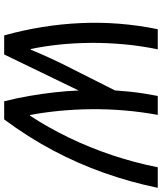

<svg xmlns="http://www.w3.org/2000/svg" viewBox="50 -804 756 895"><g transform="rotate(90 427.5 -356.0)"><path d="M144.5 2Q120.1 -85.9 105.7 -174.8Q91.3 -263.7 87.2 -353.5Q83 -443.4 90.1 -533.7Q97.2 -624 115.7 -713.9H209.5Q192.9 -633.8 185.8 -554Q178.7 -474.1 179.4 -397.9Q180.2 -321.8 187.7 -252Q195.3 -182.1 208 -122.1H211.4Q219.7 -143.1 230 -166.7Q240.2 -190.4 252.2 -215.8Q264.2 -241.2 276.4 -267.1L400.9 -514.2Q403.3 -548.3 406.7 -582Q410.2 -615.7 415.3 -648.7Q420.4 -681.6 426.8 -713.9H515.1Q501 -637.7 494.4 -559.6Q487.8 -481.4 488.5 -404.5Q489.3 -327.6 496.3 -255.1Q503.4 -182.6 515.6 -118.7H519Q575.2 -204.6 621.3 -300.3Q667.5 -396 702.4 -500Q737.3 -604 759.3 -713.9H855Q828.6 -585.9 785.4 -463.9Q742.2 -341.8 680.4 -225.3Q618.7 -108.9 536.1 2H451.7Q437.5 -53.2 427 -113.5Q416.5 -173.8 409.9 -233.2Q403.3 -292.5 401.4 -345.2L233.4 2Z"/></g></svg>

Font: Open Sans SemiCondensed Medium
Style: Italic
Weight: 500
Width: 4
Italic angle: -12°
Designer: Monotype Design Team
Foundry: Monotype Imaging Inc.
Version: Version 3.000